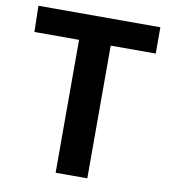

<svg xmlns="http://www.w3.org/2000/svg" viewBox="-87 -833 850 949"><g transform="rotate(10 337.5 -358.0)"><path d="M32 -626H256V41H415V-625H641V-757H29Z"/></g></svg>

Font: GenEiGothic-pro-Regular
Style: Bold
Weight: 700
Designer: Ryoko NISHIZUKA (kana & ideographs); Paul D. Hunt (Latin, Greek & Cyrillic); Wenlong ZHANG (bopomofo); Sandoll Communica
Foundry: Adobe Systems Incorporated; o_tamon
Version: Version 1.000.140830